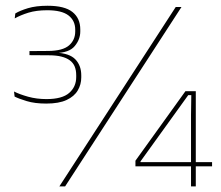

<svg xmlns="http://www.w3.org/2000/svg" viewBox="-20 -664 786 684"><path d="M144.5 -295Q104 -295 75.2 -303.8Q46.5 -312.5 32 -320L30 -338Q49.5 -328 80 -319.5Q110.5 -311 145.5 -311Q201.5 -311 226.5 -333Q251.5 -355 251.5 -389.5V-396Q251.5 -414 246 -427.2Q240.5 -440.5 228.5 -449.2Q216.5 -458 198.2 -462.5Q180 -467 154.5 -467L85 -467.5V-482L152.5 -482.5Q203.5 -483 225.8 -502.2Q248 -521.5 248 -552V-558Q248 -590.5 224 -609Q200 -627.5 148 -627.5Q109.5 -627.5 81.2 -618.8Q53 -610 32.5 -598.5L34.5 -616Q50.5 -626 79.5 -634.8Q108.5 -643.5 149.5 -643.5Q210.5 -643.5 238.2 -621.2Q266 -599 266 -559V-552Q266 -523.5 246.2 -499.8Q226.5 -476 177.5 -475H174.5L177.5 -476.5Q227.5 -474.5 248.5 -452.5Q269.5 -430.5 269.5 -395.5V-388Q269.5 -363 257 -341.8Q244.5 -320.5 217.2 -307.8Q190 -295 144.5 -295ZM212 0H191.5L606 -639H626.5ZM677.5 0H660.5V-254L661.5 -325H650.5L480.5 -89V-78L472.5 -86.5H735.5V-71.5H462.5V-91.5L640.5 -339H677.5Z"/></svg>

Font: Anek Kannada Medium Thin
Style: Regular
Weight: 250
Version: Version 1.003